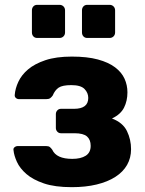

<svg xmlns="http://www.w3.org/2000/svg" viewBox="-20 -764 598 794"><path d="M341 -607Q331 -607 325 -613.5Q319 -620 319 -630V-721Q319 -731 325 -737.5Q331 -744 341 -744H433Q443 -744 449.5 -737.5Q456 -731 456 -721V-630Q456 -620 449.5 -613.5Q443 -607 433 -607ZM134 -607Q124 -607 118 -613.5Q112 -620 112 -630V-721Q112 -731 118 -737.5Q124 -744 134 -744H226Q236 -744 242.5 -737.5Q249 -731 249 -721V-630Q249 -620 242.5 -613.5Q236 -607 226 -607ZM277 10Q207 10 161.5 -5.5Q116 -21 89 -44.5Q62 -68 50 -94.5Q38 -121 36 -142Q34 -150 40 -155Q46 -160 54 -160H170Q181 -160 186 -156Q191 -152 196 -145Q213 -107 279 -107Q314 -107 334.5 -120Q355 -133 355 -161Q355 -186 340 -199.5Q325 -213 288 -213H232Q223 -213 217 -219.5Q211 -226 211 -235V-292Q211 -301 217 -307.5Q223 -314 232 -314H286Q345 -314 345 -359Q345 -380 329.5 -396Q314 -412 275 -412Q238 -412 222.5 -401.5Q207 -391 198 -369Q193 -362 187.5 -358Q182 -354 171 -354H59Q51 -354 45.5 -359Q40 -364 41 -372Q43 -398 56 -426Q69 -454 96 -477Q123 -500 167.5 -515Q212 -530 277 -530Q341 -530 385 -518Q429 -506 456 -485.5Q483 -465 495 -438.5Q507 -412 507 -382Q507 -347 493 -319Q479 -291 443 -274Q488 -257 505 -222Q522 -187 522 -147Q522 -111 505.5 -82Q489 -53 457 -32.5Q425 -12 379.5 -1Q334 10 277 10Z"/></svg>

Font: Fz Rubik
Style: Bold
Weight: 700
Designer: Hubert and Fischer
Foundry: Hubert and Fischer
Version: Vit hóa bi FontZin.com